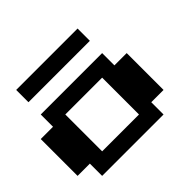

<svg xmlns="http://www.w3.org/2000/svg" viewBox="-191 -1254 1382 1382"><g transform="rotate(-45 500.0 -562.5)"><path d="M125 -875V-1000H750V-875ZM125 -125V-250H0V-625H125V-750H750V-625H875V-250H750V-125ZM250 -250H625V-625H250Z"/></g></svg>

Font: Press Start 2P
Style: Regular
Weight: 400
Designer: CodeMan38
Foundry: CodeMan38
Version: Version 3.000